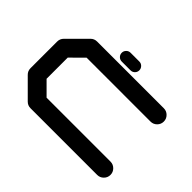

<svg xmlns="http://www.w3.org/2000/svg" viewBox="-155 -1135 1443 1443"><g transform="rotate(45 567.0 -413.5)"><path d="M520.5 -732.9Q501 -732.9 487.3 -746.6Q473.6 -760.3 473.6 -779.8Q473.6 -798.8 487.3 -812.7Q501 -826.7 520.5 -826.7H613.8Q633.3 -826.7 647 -812.7Q660.6 -798.8 660.6 -779.8Q660.6 -760.3 647 -746.6Q633.3 -732.9 613.8 -732.9ZM992.2 -141.6Q1021.5 -141.6 1042.2 -120.8Q1063 -100.1 1063 -70.8Q1063 -41.5 1042.2 -20.8Q1021.5 0 992.2 0H283.2Q253.9 0 233.4 -21L91.8 -162.6Q70.8 -183.1 70.8 -212.4V-496.1Q70.8 -525.4 91.8 -546.4L233.4 -688Q253.9 -708.5 283.2 -708.5H992.2Q1021.5 -708.5 1042.2 -687.7Q1063 -667 1063 -637.7Q1063 -608.4 1042.2 -587.6Q1021.5 -566.9 992.2 -566.9H313L212.4 -466.8V-242.2L313 -141.6Z"/></g></svg>

Font: Robtronika
Style: Regular
Weight: 400
Designer: GGBot
Version: 1.00